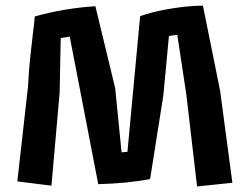

<svg xmlns="http://www.w3.org/2000/svg" viewBox="-20 -655 872 687"><path d="M80.1 -344.2Q83 -405.8 89.4 -460.9Q89.4 -460.9 98.6 -542.5Q102.1 -568.8 104.5 -596.2Q209.5 -625.5 321.3 -632.8L392.1 -339.8L415 -109.9L436 -111.8L481.4 -597.2Q550.8 -621.6 649.4 -631.8Q679.7 -634.8 706.1 -634.8L767.6 -330.1L811.5 -1L685.1 12.2L646.5 -318.8L614.3 -530.3L584.5 -526.4L564.5 -314L517.1 -14.2Q433.1 1.5 331.5 3.9L229.5 -523.9L197.3 -519L193.4 -323.2L164.1 9.3L42 -5.9Z"/></svg>

Font: Passero One
Style: Regular
Weight: 400
Designer: Viktoriya Grabowska
Foundry: Viktoriya Grabowska
Version: Version 1.003